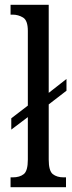

<svg xmlns="http://www.w3.org/2000/svg" viewBox="-20 -780 302 800"><path d="M24 0V-41H33Q62 -41 79 -54.5Q96 -68 96 -115V-292L27 -240V-287L96 -340V-651Q96 -695 76 -707Q56 -719 33 -719H24V-760H183V-393L257 -451V-402L183 -345V-115Q183 -68 200 -54.5Q217 -41 245 -41H255V0Z"/></svg>

Font: Noto Serif Ethiopic ExtraCondensed
Style: Regular
Weight: 400
Width: 2
Designer: Monotype Design Team
Foundry: Monotype Imaging Inc.
Version: Version 2.102; ttfautohint (v1.8.4.7-5d5b)